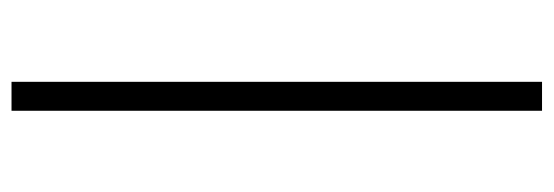

<svg xmlns="http://www.w3.org/2000/svg" viewBox="-326 -474 938 325"><g transform="rotate(90 142.5 -311.0)"><path d="M167 138V-760H118V138Z"/></g></svg>

Font: IBM Plex Devanagari Light
Style: Regular
Weight: 300
Designer: Mike Abbink, Paul van der Laan, Pieter van Rosmalen, Erin McLaughlin
Foundry: Bold Monday
Version: Version 1.0